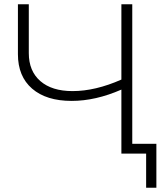

<svg xmlns="http://www.w3.org/2000/svg" viewBox="-20 -720 787 900"><path d="M600 -700V0H549V-300Q428 -247 316 -247Q197 -247 130.5 -304.5Q64 -362 64 -466V-700H115V-471Q115 -387 169 -340Q223 -293 320 -293Q427 -293 549 -347V-700ZM713 -46V160H665V0H549V-46Z"/></svg>

Font: Hilab Light
Style: Regular
Weight: 300
Designer: Cristianderson Lima
Foundry: Cristianderson
Version: Version 1.0